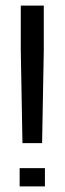

<svg xmlns="http://www.w3.org/2000/svg" viewBox="-20 -664 230 684"><path d="M136 -644H54V-487L60 -154H130L136 -487ZM140 -65V0H50V-65Z"/></svg>

Font: Kanit Light
Style: Regular
Weight: 300
Designer: Katatrad Team
Foundry: CadsonDemak
Version: Version 1.000;PS 001.000;hotconv 1.0.88;makeotf.lib2.5.64775